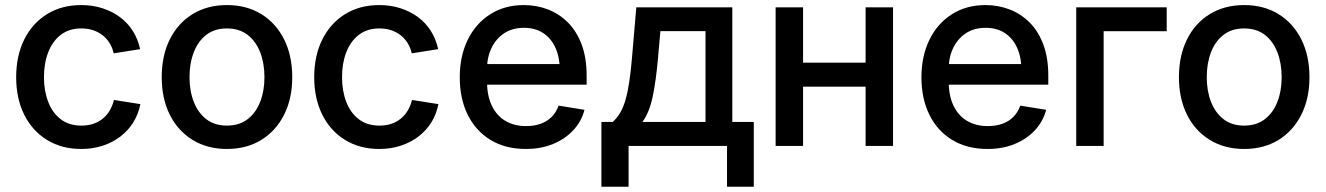

<svg xmlns="http://www.w3.org/2000/svg" viewBox="-20 -564 5123 742"><path d="M293.9 11.7Q218.3 11.7 161.6 -23.2Q105 -58.1 73.7 -120.6Q42.5 -183.1 42.5 -265.6Q42.5 -348.6 73.7 -411.4Q105 -474.1 161.6 -509.3Q218.3 -544.4 293.9 -544.4Q337.9 -544.4 375.7 -532.2Q413.6 -520 443.4 -498Q473.1 -476.1 493.2 -444.6Q513.2 -413.1 521.5 -374L419.4 -357.9Q414.6 -379.4 403.8 -397Q393.1 -414.6 377.2 -427.2Q361.3 -439.9 340.6 -447Q319.8 -454.1 294.4 -454.1Q246.6 -454.1 214.6 -429.2Q182.6 -404.3 166.3 -361.8Q149.9 -319.3 149.9 -265.6Q149.9 -212.9 166.3 -170.4Q182.6 -127.9 214.6 -103.3Q246.6 -78.6 294.4 -78.6Q320.3 -78.6 341.1 -85.7Q361.8 -92.8 377.7 -106Q393.6 -119.1 404.3 -137.5Q415 -155.8 420.4 -177.7L522.5 -161.6Q514.6 -122.1 494.6 -90.3Q474.6 -58.6 444.6 -35.9Q414.6 -13.2 376.2 -0.7Q337.9 11.7 293.9 11.7Z M856.9 11.7Q781.2 11.7 724.4 -23.2Q667.5 -58.1 636.2 -120.6Q605 -183.1 605 -265.6Q605 -349.1 636.2 -411.9Q667.5 -474.6 724.4 -509.5Q781.2 -544.4 856.9 -544.4Q933.1 -544.4 989.7 -509.5Q1046.4 -474.6 1077.9 -411.9Q1109.4 -349.1 1109.4 -265.6Q1109.4 -183.1 1077.9 -120.6Q1046.4 -58.1 989.7 -23.2Q933.1 11.7 856.9 11.7ZM856.9 -78.6Q904.8 -78.6 937 -103.5Q969.2 -128.4 985.6 -170.7Q1002 -212.9 1002 -265.6Q1002 -318.8 985.6 -361.6Q969.2 -404.3 937 -429.2Q904.8 -454.1 856.9 -454.1Q809.1 -454.1 777.1 -429.2Q745.1 -404.3 728.8 -361.8Q712.4 -319.3 712.4 -265.6Q712.4 -212.9 728.8 -170.7Q745.1 -128.4 777.1 -103.5Q809.1 -78.6 856.9 -78.6Z M1445.8 11.7Q1370.1 11.7 1313.5 -23.2Q1256.8 -58.1 1225.6 -120.6Q1194.3 -183.1 1194.3 -265.6Q1194.3 -348.6 1225.6 -411.4Q1256.8 -474.1 1313.5 -509.3Q1370.1 -544.4 1445.8 -544.4Q1489.7 -544.4 1527.6 -532.2Q1565.4 -520 1595.2 -498Q1625 -476.1 1645 -444.6Q1665 -413.1 1673.3 -374L1571.3 -357.9Q1566.4 -379.4 1555.7 -397Q1544.9 -414.6 1529.1 -427.2Q1513.2 -439.9 1492.4 -447Q1471.7 -454.1 1446.3 -454.1Q1398.4 -454.1 1366.5 -429.2Q1334.5 -404.3 1318.1 -361.8Q1301.8 -319.3 1301.8 -265.6Q1301.8 -212.9 1318.1 -170.4Q1334.5 -127.9 1366.5 -103.3Q1398.4 -78.6 1446.3 -78.6Q1472.2 -78.6 1492.9 -85.7Q1513.7 -92.8 1529.5 -106Q1545.4 -119.1 1556.2 -137.5Q1566.9 -155.8 1572.3 -177.7L1674.3 -161.6Q1666.5 -122.1 1646.5 -90.3Q1626.5 -58.6 1596.4 -35.9Q1566.4 -13.2 1528.1 -0.7Q1489.7 11.7 1445.8 11.7Z M2012.2 11.7Q1933.1 11.7 1875.7 -23.2Q1818.4 -58.1 1787.6 -120.4Q1756.8 -182.6 1756.8 -265.1Q1756.8 -347.2 1787.6 -410.2Q1818.4 -473.1 1874.3 -508.8Q1930.2 -544.4 2003.9 -544.4Q2053.7 -544.4 2097.4 -527.6Q2141.1 -510.7 2174.8 -477.1Q2208.5 -443.4 2227.8 -392.1Q2247.1 -340.8 2247.1 -271.5V-236.8H1812V-316.4H2191.9L2143.6 -290.5Q2143.6 -340.3 2127.4 -377.4Q2111.3 -414.6 2080.3 -435.5Q2049.3 -456.5 2004.9 -456.5Q1960 -456.5 1928.2 -435.3Q1896.5 -414.1 1879.4 -378.4Q1862.3 -342.8 1862.3 -298.3V-247.6Q1862.3 -193.8 1880.9 -155.3Q1899.4 -116.7 1933.3 -96.7Q1967.3 -76.7 2013.2 -76.7Q2044.4 -76.7 2069.6 -85.7Q2094.7 -94.7 2112.3 -112.5Q2129.9 -130.4 2138.7 -155.8L2238.8 -139.6Q2227.1 -94.7 2195.6 -60.8Q2164.1 -26.9 2117.4 -7.6Q2070.8 11.7 2012.2 11.7Z M2304.2 157.7V-92.8H2348.1Q2365.2 -108.4 2377.2 -129.2Q2389.2 -149.9 2397.5 -178.7Q2405.8 -207.5 2411.6 -246.1Q2417.5 -284.7 2421.9 -335.4L2439 -535.6H2810.1V-92.8H2893.1V157.7H2789.6V0H2409.2V157.7ZM2462.9 -92.8H2706.5V-443.8H2532.2L2522.5 -335.4Q2515.1 -251.5 2502.4 -190.7Q2489.7 -129.9 2462.9 -92.8Z M3351.6 -321.8V-229H3056.6V-321.8ZM3083.5 -535.6V0H2977.5V-535.6ZM3431.2 -535.6V0H3325.2V-535.6Z M3796.4 11.7Q3717.3 11.7 3659.9 -23.2Q3602.5 -58.1 3571.8 -120.4Q3541 -182.6 3541 -265.1Q3541 -347.2 3571.8 -410.2Q3602.5 -473.1 3658.4 -508.8Q3714.4 -544.4 3788.1 -544.4Q3837.9 -544.4 3881.6 -527.6Q3925.3 -510.7 3959 -477.1Q3992.7 -443.4 4012 -392.1Q4031.2 -340.8 4031.2 -271.5V-236.8H3596.2V-316.4H3976.1L3927.7 -290.5Q3927.7 -340.3 3911.6 -377.4Q3895.5 -414.6 3864.5 -435.5Q3833.5 -456.5 3789.1 -456.5Q3744.1 -456.5 3712.4 -435.3Q3680.7 -414.1 3663.6 -378.4Q3646.5 -342.8 3646.5 -298.3V-247.6Q3646.5 -193.8 3665 -155.3Q3683.6 -116.7 3717.5 -96.7Q3751.5 -76.7 3797.4 -76.7Q3828.6 -76.7 3853.8 -85.7Q3878.9 -94.7 3896.5 -112.5Q3914.1 -130.4 3922.9 -155.8L4022.9 -139.6Q4011.2 -94.7 3979.7 -60.8Q3948.2 -26.9 3901.6 -7.6Q3855 11.7 3796.4 11.7Z M4488.8 -535.6V-443.4H4245.1V0H4139.2V-535.6Z M4788.1 11.7Q4712.4 11.7 4655.5 -23.2Q4598.6 -58.1 4567.4 -120.6Q4536.1 -183.1 4536.1 -265.6Q4536.1 -349.1 4567.4 -411.9Q4598.6 -474.6 4655.5 -509.5Q4712.4 -544.4 4788.1 -544.4Q4864.3 -544.4 4920.9 -509.5Q4977.5 -474.6 5009 -411.9Q5040.5 -349.1 5040.5 -265.6Q5040.5 -183.1 5009 -120.6Q4977.5 -58.1 4920.9 -23.2Q4864.3 11.7 4788.1 11.7ZM4788.1 -78.6Q4835.9 -78.6 4868.2 -103.5Q4900.4 -128.4 4916.7 -170.7Q4933.1 -212.9 4933.1 -265.6Q4933.1 -318.8 4916.7 -361.6Q4900.4 -404.3 4868.2 -429.2Q4835.9 -454.1 4788.1 -454.1Q4740.2 -454.1 4708.3 -429.2Q4676.3 -404.3 4659.9 -361.8Q4643.6 -319.3 4643.6 -265.6Q4643.6 -212.9 4659.9 -170.7Q4676.3 -128.4 4708.3 -103.5Q4740.2 -78.6 4788.1 -78.6Z"/></svg>

Font: Inter 20pt Medium
Style: Regular
Weight: 500
Version: Version 4.001;git-66647c0bb